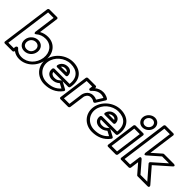

<svg xmlns="http://www.w3.org/2000/svg" viewBox="148 -1992 3140 3140"><g transform="rotate(45 1717.5 -422.5)"><path d="M669.6 -256C650.9 -117.7 541.1 -10 406.4 -10C343.8 -10 294.1 -37.8 265.6 -74.8C261.6 -80.1 254.6 -83 248.2 -83H246.2C231.1 -83 219.3 -68.7 217.8 -58L213.4 -25H88.4L197.9 -835H324.9L274.7 -464C274.7 -464 274.6 -411.5 314.8 -446.1C356.7 -482.3 409.7 -503 473 -503C607.7 -503 688.3 -394.4 669.6 -256ZM719.6 -256C741.5 -417.6 645.1 -553 479.8 -553C425.7 -553 376.2 -540.1 331.6 -515L378.3 -860C379.7 -870.7 371.8 -885 356.7 -885H179.7C168.9 -885 153.3 -875.1 151.3 -860L35 0C33.5 10.7 41.5 25 56.6 25H231.6C242.3 25 258 15.1 260 0L260.7 -4.9C296 21.9 343.9 40 399.6 40C564.8 40 697.7 -94.3 719.6 -256ZM531.6 -256C543.1 -340.7 486.6 -402 406.4 -402C327 -402 254 -340.6 242.6 -256C231.4 -172.8 284.6 -111 367 -111C452.3 -111 520.4 -173.1 531.6 -256ZM481.6 -256C473.9 -198.9 432.4 -161 373.8 -161C318.2 -161 284.9 -199.2 292.6 -256C300.4 -313.4 347 -352 399.6 -352C453.4 -352 489.4 -313.3 481.6 -256Z M1147 -207C1142.5 -205.7 1138.2 -203.3 1134.8 -200.1C1088.5 -156.8 1073.7 -151 1021.4 -151C989.5 -151 951.9 -166.9 946.1 -207ZM1161 -207H1290C1301.2 -207 1313.8 -215.6 1317.5 -227.9C1320.5 -237.9 1321.6 -248.7 1322.6 -256C1348.9 -450.2 1229.9 -553 1062.8 -553C894.7 -553 737.9 -420.6 715.6 -256C693.5 -92.3 814.6 40 982.6 40C1102 40 1212 -0.1 1289.8 -106.2C1300.6 -120.8 1294.9 -135.7 1284.3 -141.4L1164.9 -205.4C1164.1 -205.8 1162.4 -206.6 1161 -207ZM1272.7 -257H924.7C909.6 -257 897.8 -242.7 896.4 -232C883.2 -134.4 962.2 -101 1014.7 -101C1069.7 -101 1106.9 -113.7 1151.8 -152.5L1232.3 -109.3C1170 -38.5 1088.4 -10 989.4 -10C847.3 -10 747.5 -121.7 765.6 -256C783.9 -391.4 914 -503 1056 -503C1200.9 -503 1294.2 -422.1 1272.7 -257ZM936.2 -305H1131.2C1141 -305 1160.1 -310.8 1159.8 -333.7C1159 -399.5 1115.1 -438 1052.2 -438C979.8 -438 926.8 -391.7 914.9 -331.6C912.3 -318.7 919.7 -305 936.2 -305ZM975 -355C987.1 -373.3 1008.7 -388 1045.5 -388C1076.8 -388 1095.3 -376.5 1104.2 -355Z M1748.1 -326.8 1759.8 -321.3C1770.2 -319.7 1781.7 -325.3 1787.7 -334.9L1882 -484.9C1888.7 -495.6 1887.3 -509.5 1878.1 -516.6C1876.4 -517.9 1830.8 -553 1756.8 -553C1697.7 -553 1650.2 -527.4 1615.8 -501.3L1617.4 -513C1618.8 -523.7 1610.9 -538 1595.7 -538H1418.7C1408 -538 1392.4 -528.1 1390.4 -513L1321 0C1319.5 10.7 1327.5 25 1342.6 25H1519.6C1530.3 25 1546 15.1 1548 0L1584.5 -270C1586.3 -281.2 1606.3 -349 1675.2 -349C1722.5 -349 1746.7 -328.1 1748.1 -326.8ZM1374.4 -25 1437 -488H1564L1557.4 -439C1555.3 -423.9 1568.2 -414 1579 -414H1581C1589.6 -414 1598.4 -419.2 1603.3 -425.2C1606.3 -429.1 1666.4 -503 1750 -503C1783.6 -503 1811.1 -493.1 1826.6 -485.6L1761.1 -381.3C1743.9 -390 1717.5 -399 1681.9 -399C1567.5 -399 1536.8 -286.6 1534.5 -270L1501.4 -25Z M2248 -207C2243.5 -205.7 2239.2 -203.3 2235.8 -200.1C2189.5 -156.8 2174.7 -151 2122.4 -151C2090.5 -151 2052.9 -166.9 2047.1 -207ZM2262 -207H2391C2402.2 -207 2414.8 -215.6 2418.5 -227.9C2421.5 -237.9 2422.6 -248.7 2423.6 -256C2449.9 -450.2 2330.9 -553 2163.8 -553C1995.7 -553 1838.9 -420.6 1816.6 -256C1794.5 -92.3 1915.6 40 2083.6 40C2203 40 2313 -0.1 2390.8 -106.2C2401.6 -120.8 2395.9 -135.7 2385.3 -141.4L2265.9 -205.4C2265.1 -205.8 2263.4 -206.6 2262 -207ZM2373.7 -257H2025.7C2010.6 -257 1998.8 -242.7 1997.4 -232C1984.2 -134.4 2063.2 -101 2115.7 -101C2170.7 -101 2207.9 -113.7 2252.8 -152.5L2333.3 -109.3C2271 -38.5 2189.4 -10 2090.4 -10C1948.3 -10 1848.5 -121.7 1866.6 -256C1884.9 -391.4 2015 -503 2157 -503C2301.9 -503 2395.2 -422.1 2373.7 -257ZM2037.2 -305H2232.2C2242 -305 2261.1 -310.8 2260.8 -333.7C2260 -399.5 2216.1 -438 2153.2 -438C2080.8 -438 2027.8 -391.7 2015.9 -331.6C2013.3 -318.7 2020.7 -305 2037.2 -305ZM2076 -355C2088.1 -373.3 2109.7 -388 2146.5 -388C2177.8 -388 2196.3 -376.5 2205.2 -355Z M2646.8 -805C2691 -805 2722 -769.2 2716 -725C2710 -680.8 2669.4 -645 2625.2 -645C2581 -645 2550 -680.8 2556 -725C2562 -769.2 2602.6 -805 2646.8 -805ZM2653.6 -855C2581.8 -855 2515.7 -796.8 2506 -725C2496.3 -653.2 2546.6 -595 2618.4 -595C2690.2 -595 2756.3 -653.2 2766 -725C2775.7 -796.8 2725.4 -855 2653.6 -855ZM2491.4 -513 2422 0C2420 15.1 2432.9 25 2443.6 25H2620.6C2635.8 25 2647.5 10.7 2649 0L2718.4 -513C2720.4 -528.1 2707.5 -538 2696.7 -538H2519.7C2504.6 -538 2492.8 -523.7 2491.4 -513ZM2538 -488H2665L2602.4 -25H2475.4Z M3340.8 -488 3111.9 -285.6C3100.5 -275.6 3099.6 -259.1 3107.2 -250.3L3302 -25H3144.7L2973.8 -222.7C2973.8 -222.7 2935.4 -254.6 2928.7 -205L2904.4 -25H2777.4L2886.9 -835H3013.9L2946.2 -334C2946.2 -334 2946.7 -281.3 2986.4 -316.3L3181.3 -488ZM3419.7 -495.4C3459.4 -530.5 3407.7 -538 3407.7 -538H3177.7C3172.2 -538 3164.5 -535.5 3159.1 -530.7L3004.3 -394.4L3067.3 -860C3068.7 -870.7 3060.8 -885 3045.7 -885H2868.7C2857.9 -885 2842.3 -875.1 2840.3 -860L2724 0C2722.5 10.7 2730.5 25 2745.6 25H2922.6C2933.3 25 2949 15.1 2951 0L2970.6 -144.6L3110.9 17.7C3114.3 21.6 3120.9 25 3127.6 25H3355.6C3405.2 25 3379.1 -17.7 3379.1 -17.7L3162.6 -268Z"/></g></svg>

Font: Hussar Techniczny
Style: Bold 
Weight: 700
Foundry: Cannot Into Space Fonts
Version: Version 0.77